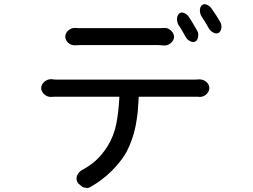

<svg xmlns="http://www.w3.org/2000/svg" viewBox="-20 -868 1240 941"><path d="M182 -436Q182 -445 186 -453Q190 -461 197 -467Q204 -473 212.5 -476.5Q221 -480 231 -480Q235 -480 237.5 -479.5Q240 -479 243.5 -478.5Q247 -478 253 -478H940Q948 -478 956 -479Q966 -479 975 -476Q984 -473 991 -467Q998 -461 1002 -453Q1006 -445 1006 -436Q1006 -428 1002 -420Q998 -412 991.5 -406Q985 -400 976.5 -396.5Q968 -393 960 -393Q955 -393 953 -393.5Q951 -394 948 -394H660Q658 -354 655 -319Q651 -283 644.5 -250Q638 -217 627 -186Q616 -155 600 -123Q574 -77 527.5 -30.5Q481 16 422 49Q415 54 402.5 53Q390 52 383 47L373 39Q363 32 358.5 23Q354 14 355 4Q356 -6 362 -15.5Q368 -25 377 -32Q398 -43 415 -54.5Q432 -66 447.5 -79.5Q463 -93 477.5 -110.5Q492 -128 507 -151Q539 -203 550.5 -263.5Q562 -324 565 -393V-394H249Q239 -394 228 -393Q220 -393 211.5 -396.5Q203 -400 196.5 -406Q190 -412 186 -420Q182 -428 182 -436ZM300 -689Q300 -697 304 -705Q308 -713 315 -719Q322 -725 331 -728.5Q340 -732 350 -731Q355 -731 358 -730.5Q361 -730 365 -730H760Q772 -730 784 -731Q793 -732 802 -728.5Q811 -725 818 -718.5Q825 -712 829 -704Q833 -696 833 -687Q833 -679 829 -671.5Q825 -664 818.5 -658Q812 -652 803.5 -648.5Q795 -645 787 -645Q781 -645 776.5 -645.5Q772 -646 766.5 -646.5Q761 -647 755 -647H370Q358 -647 346 -646Q338 -646 329.5 -649Q321 -652 314.5 -658Q308 -664 304 -672Q300 -680 300 -689ZM863 -805Q872 -809 885 -803Q898 -797 905 -786Q915 -771 926 -753Q937 -735 946 -718Q951 -710 951.5 -701.5Q952 -693 950.5 -685.5Q949 -678 945.5 -672Q942 -666 936 -664Q925 -659 911 -666.5Q897 -674 890 -687Q882 -701 873 -717Q864 -733 855 -745Q850 -754 848.5 -763.5Q847 -773 848 -781Q849 -789 853 -795.5Q857 -802 863 -805ZM975 -846Q983 -850 996.5 -843.5Q1010 -837 1017 -826Q1027 -812 1039 -793.5Q1051 -775 1060 -759Q1064 -752 1065 -743.5Q1066 -735 1064.5 -728Q1063 -721 1059.5 -715Q1056 -709 1050 -706Q1039 -701 1024.5 -709Q1010 -717 1003 -730Q995 -744 986 -759Q977 -774 968 -787Q963 -795 961 -804.5Q959 -814 960 -822.5Q961 -831 965 -837.5Q969 -844 975 -846Z"/></svg>

Font: Maple Mono NF CN
Style: Regular
Weight: 400
Monospace: yes
Designer: subframe7536
Version: Version 7.000